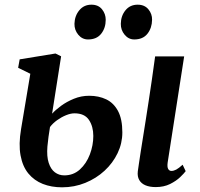

<svg xmlns="http://www.w3.org/2000/svg" viewBox="-20 -789 854 820"><path d="M645 10Q619.5 10 601.5 2.5Q583.5 -5 574.8 -20Q566 -35 568.5 -57Q570.5 -70.5 573.5 -91.5Q576.5 -112.5 580.8 -140Q585 -167.5 590.5 -201Q596 -234.5 602 -273.5Q608 -312.5 614.8 -356Q621.5 -399.5 628.5 -447.8Q635.5 -496 642.5 -548H766.5L696 -94.5Q693.5 -76 698.2 -67.5Q703 -59 712 -59Q722 -59 732.8 -64.8Q743.5 -70.5 760 -85.5L773 -58Q766.5 -49 749.8 -32.8Q733 -16.5 706.5 -3.2Q680 10 645 10ZM245 11Q199.5 11 162.8 -3.5Q126 -18 101.2 -48Q76.5 -78 67.8 -125.2Q59 -172.5 70 -238L109.5 -474L57.5 -499.5L64 -535.5L217 -560.5L241 -548.5L202.5 -303.5Q216.5 -319 240.5 -336.8Q264.5 -354.5 295.5 -367.2Q326.5 -380 361 -380Q401.5 -380 433.5 -364.8Q465.5 -349.5 484 -315Q502.5 -280.5 502.5 -223.5Q502.5 -177 482.2 -134.8Q462 -92.5 426.5 -59.8Q391 -27 344.2 -8Q297.5 11 245 11ZM254.5 -40Q293.5 -40 321.2 -65.2Q349 -90.5 363.8 -129.5Q378.5 -168.5 378.5 -208.5Q378.5 -249 359.8 -277Q341 -305 298 -305Q282 -305 262.2 -297Q242.5 -289 224 -275.8Q205.5 -262.5 193.5 -246.5Q190 -226 187.2 -205Q184.5 -184 182.5 -163.5Q179 -121 188 -93.5Q197 -66 214.5 -53Q232 -40 254.5 -40ZM356 -620.5Q331 -620.5 314.2 -640.8Q297.5 -661 298 -687.5Q299 -721.5 318.8 -745.2Q338.5 -769 370.5 -769Q400 -769 415.8 -749.2Q431.5 -729.5 431.5 -704.5Q431.5 -669.5 412.2 -645Q393 -620.5 356 -620.5ZM553.5 -620.5Q529 -620.5 512.2 -640.8Q495.5 -661 496 -687.5Q496.5 -721.5 516 -745.2Q535.5 -769 568 -769Q597.5 -769 613.8 -749.2Q630 -729.5 629.5 -704.5Q629 -669.5 609.8 -645Q590.5 -620.5 553.5 -620.5Z"/></svg>

Font: Merriweather 36pt SemiBold
Style: Italic
Weight: 600
Italic angle: -7.8°
Version: Version 2.101